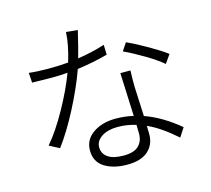

<svg xmlns="http://www.w3.org/2000/svg" viewBox="-114 -915 1206 1097"><g transform="rotate(-15 488.5 -366.5)"><path d="M99.6 -607.4Q150.4 -601.6 215.8 -601.6Q282.2 -601.6 332 -606.4Q362.3 -705.1 365.2 -778.3L433.6 -771.5Q408.2 -664.1 393.6 -614.3Q478.5 -627 554.7 -651.4L556.6 -592.8Q470.7 -569.3 376 -556.6Q338.9 -453.1 279.3 -338.4Q219.7 -223.6 161.1 -145.5L101.6 -176.8Q160.2 -245.1 219.2 -351.1Q278.3 -457 313.5 -550.8Q269.5 -546.9 214.8 -546.9Q173.8 -546.9 103.5 -548.8ZM322.3 -87.9Q322.3 -152.3 376.5 -189.5Q430.7 -226.6 509.8 -226.6Q565.4 -226.6 615.2 -214.8Q606.4 -407.2 604.5 -470.7H664.1Q662.1 -420.9 663.1 -373Q663.1 -363.3 670.9 -199.2Q771.5 -164.1 874 -79.1L839.8 -26.4Q751 -105.5 672.9 -140.6Q673.8 -121.1 673.8 -89.8Q673.8 -30.3 632.3 7.3Q590.8 44.9 508.8 44.9Q426.8 44.9 374.5 11.7Q322.3 -21.5 322.3 -87.9ZM377.9 -92.8Q377.9 -54.7 409.2 -32.7Q440.4 -10.7 502 -10.7Q563.5 -10.7 590.8 -37.6Q618.2 -64.5 618.2 -108.4Q618.2 -141.6 617.2 -161.1Q564.5 -177.7 508.8 -177.7Q451.2 -177.7 414.6 -153.8Q377.9 -129.9 377.9 -92.8ZM650.4 -586.9 680.7 -632.8Q733.4 -609.4 801.8 -569.8Q870.1 -530.3 904.3 -503.9L869.1 -454.1Q833 -485.4 768.1 -523.9Q703.1 -562.5 650.4 -586.9Z"/></g></svg>

Font: Min Sans Light
Style: Regular
Weight: 300
Designer: Jinseong-Kim, NotoSansCJK, Nunito
Foundry: Jinseong-Kim
Version: Version 1.400;Glyphs 3.1.2 (3151)